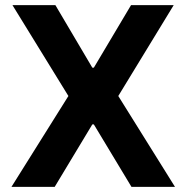

<svg xmlns="http://www.w3.org/2000/svg" viewBox="-20 -727 726 747"><path d="M339.2 -463.7H345.1L489.8 -707H655.8L440.2 -353.5L660.8 0H491.5L345.1 -243H339.2L192.8 0H24.6L246.1 -353.5L28.5 -707H195.5Z"/></svg>

Font: Pretendard JP Variable
Style: Regular
Weight: 400
Designer: Base glyphs from Inter by Rasmus Andersson; Hangul glyphs from Noto Sans CJK(Source Han Sans) by Jang Soo-young and Kang
Foundry: Kil Hyung-jin
Version: Version 1.307;Glyphs 3.2 (3192)